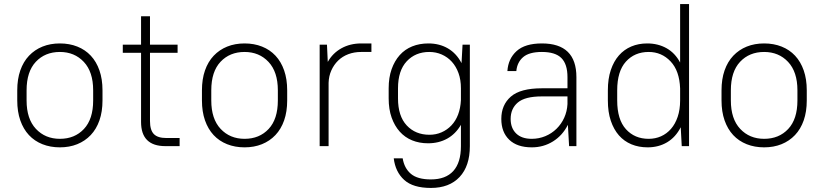

<svg xmlns="http://www.w3.org/2000/svg" viewBox="-20 -720 4060 946"><path d="M275 6Q228 6 189 -9.5Q150 -25 122.5 -54.5Q95 -84 80 -127Q65 -170 65 -225V-275Q65 -330 80 -373Q95 -416 123 -445.5Q151 -475 189.5 -490.5Q228 -506 275 -506Q322 -506 361 -490.5Q400 -475 427.5 -445.5Q455 -416 470 -373Q485 -330 485 -275V-225Q485 -170 470 -127Q455 -84 427 -54.5Q399 -25 360.5 -9.5Q322 6 275 6ZM275 -36Q348 -36 393.5 -84.5Q439 -133 439 -225V-275Q439 -366 393 -415Q347 -464 275 -464Q202 -464 156.5 -415.5Q111 -367 111 -275V-225Q111 -134 157 -85Q203 -36 275 -36Z M585 -500H675V-640H719V-500H855V-460H719V-124Q719 -79 738 -59.5Q757 -40 799 -40H865V0H795Q675 0 675 -119V-460H585Z M1185 6Q1138 6 1099 -9.5Q1060 -25 1032.5 -54.5Q1005 -84 990 -127Q975 -170 975 -225V-275Q975 -330 990 -373Q1005 -416 1033 -445.5Q1061 -475 1099.5 -490.5Q1138 -506 1185 -506Q1232 -506 1271 -490.5Q1310 -475 1337.5 -445.5Q1365 -416 1380 -373Q1395 -330 1395 -275V-225Q1395 -170 1380 -127Q1365 -84 1337 -54.5Q1309 -25 1270.5 -9.5Q1232 6 1185 6ZM1185 -36Q1258 -36 1303.5 -84.5Q1349 -133 1349 -225V-275Q1349 -366 1303 -415Q1257 -464 1185 -464Q1112 -464 1066.5 -415.5Q1021 -367 1021 -275V-225Q1021 -134 1067 -85Q1113 -36 1185 -36Z M1555 -500H1591L1595 -415Q1619 -458 1662 -482Q1705 -506 1760 -506H1810V-464H1760Q1725 -464 1696 -453Q1667 -442 1646 -421.5Q1625 -401 1612.5 -373Q1600 -345 1599 -312V0H1555Z M2089 -14Q2046 -14 2010.5 -28.5Q1975 -43 1949.5 -71.5Q1924 -100 1909.5 -141Q1895 -182 1895 -235V-285Q1895 -338 1909.5 -379Q1924 -420 1949.5 -448.5Q1975 -477 2011 -491.5Q2047 -506 2091 -506Q2145 -506 2187 -481.5Q2229 -457 2254 -409L2259 -500H2295V0Q2295 98 2244.5 152Q2194 206 2103 206Q2015 206 1971.5 166.5Q1928 127 1920 60H1964Q1972 109 2004.5 136.5Q2037 164 2103 164Q2176 164 2213.5 122.5Q2251 81 2251 0V-105Q2225 -60 2183.5 -37Q2142 -14 2089 -14ZM2096 -56Q2128 -56 2155.5 -68Q2183 -80 2204 -102Q2225 -124 2237 -155.5Q2249 -187 2251 -227V-285Q2251 -327 2239 -360Q2227 -393 2206 -416Q2185 -439 2156.5 -451.5Q2128 -464 2095 -464Q2027 -464 1984 -418Q1941 -372 1941 -285V-235Q1941 -148 1984 -102Q2027 -56 2096 -56Z M2600 6Q2528 6 2489 -31.5Q2450 -69 2450 -134Q2450 -203 2497 -244Q2544 -285 2650 -285H2776V-340Q2776 -404 2746 -434Q2716 -464 2650 -464Q2587 -464 2557.5 -438.5Q2528 -413 2524 -370H2480Q2484 -431 2525.5 -468.5Q2567 -506 2650 -506Q2820 -506 2820 -340V0H2784L2778 -105Q2752 -53 2705 -23.5Q2658 6 2600 6ZM2600 -36Q2635 -36 2666.5 -49Q2698 -62 2722 -85.5Q2746 -109 2760 -140Q2774 -171 2776 -207V-245H2650Q2567 -245 2531.5 -215Q2496 -185 2496 -134Q2496 -89 2523 -62.5Q2550 -36 2600 -36Z M3171 6Q3127 6 3091 -9Q3055 -24 3029.5 -53Q3004 -82 2989.5 -125Q2975 -168 2975 -225V-275Q2975 -332 2989.5 -375Q3004 -418 3029.5 -447Q3055 -476 3090.5 -491Q3126 -506 3169 -506Q3222 -506 3264 -482.5Q3306 -459 3331 -412V-700H3375V0H3339L3334 -93Q3309 -44 3267 -19Q3225 6 3171 6ZM3176 -36Q3209 -36 3237 -48.5Q3265 -61 3286 -85Q3307 -109 3319 -144.5Q3331 -180 3331 -225V-284Q3328 -371 3284 -417.5Q3240 -464 3176 -464Q3107 -464 3064 -416.5Q3021 -369 3021 -275V-225Q3021 -131 3064 -83.5Q3107 -36 3176 -36Z M3745 6Q3698 6 3659 -9.5Q3620 -25 3592.5 -54.5Q3565 -84 3550 -127Q3535 -170 3535 -225V-275Q3535 -330 3550 -373Q3565 -416 3593 -445.5Q3621 -475 3659.5 -490.5Q3698 -506 3745 -506Q3792 -506 3831 -490.5Q3870 -475 3897.5 -445.5Q3925 -416 3940 -373Q3955 -330 3955 -275V-225Q3955 -170 3940 -127Q3925 -84 3897 -54.5Q3869 -25 3830.5 -9.5Q3792 6 3745 6ZM3745 -36Q3818 -36 3863.5 -84.5Q3909 -133 3909 -225V-275Q3909 -366 3863 -415Q3817 -464 3745 -464Q3672 -464 3626.5 -415.5Q3581 -367 3581 -275V-225Q3581 -134 3627 -85Q3673 -36 3745 -36Z"/></svg>

Font: Retni Sans Light
Style: Regular
Weight: 300
Designer: Vitaly Kuzmin
Foundry: ParaType Ltd.
Version: Version 1.00;March 2, 2019;FontCreator 11.5.0.2425 64-bit; t